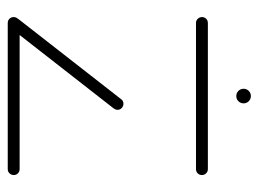

<svg xmlns="http://www.w3.org/2000/svg" viewBox="-106 -562 668 496"><g transform="rotate(90 228.0 -314.0)"><path d="M432.2 -15.6Q432.2 -9.3 427.8 -4.6Q423.3 0 417 0H39.3Q33 0 28.5 -4.4Q24.1 -8.9 24.1 -15.2Q24.1 -21.5 28.5 -26.1Q33 -30.7 39.3 -30.7H417Q423.3 -30.7 427.8 -26.3Q432.2 -21.9 432.2 -15.6ZM40.7 -1.9Q34.4 -1.9 29.8 -6.3Q25.2 -10.7 25.2 -17Q25.2 -21.9 28.5 -26.7L236.3 -293Q240.4 -298.9 248.1 -298.9Q254.4 -298.9 259.1 -294.4Q263.7 -290 263.7 -283.7Q263.7 -278.9 260.4 -274.1L52.6 -7.8Q48.5 -1.9 40.7 -1.9ZM432.2 -501.5Q432.2 -495.2 427.8 -490.7Q423.3 -486.3 417 -486.3H39.3Q33 -486.3 28.5 -490.9Q24.1 -495.6 24.1 -501.9Q24.1 -508.1 28.5 -512.6Q33 -517 39.3 -517H417Q423.3 -517 427.8 -512.4Q432.2 -507.8 432.2 -501.5ZM209.3 -609.3Q209.3 -617 214.8 -622.6Q220.4 -628.1 228.1 -628.1Q235.9 -628.1 241.5 -622.6Q247 -617 247 -609.3Q247 -601.5 241.5 -595.9Q235.9 -590.4 228.1 -590.4Q220.4 -590.4 214.8 -595.9Q209.3 -601.5 209.3 -609.3Z"/></g></svg>

Font: 26F Galaxy Sans Ultra Light
Style: Regular
Weight: 200
Designer: C₂₉H₂₅N₃O₅
Version: Version 1.100